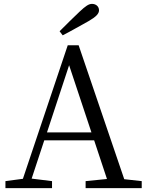

<svg xmlns="http://www.w3.org/2000/svg" viewBox="-20 -969 759 989"><path d="M303 -787C348 -810 392 -836 436 -860C476 -883 490 -899 490 -916C490 -936 474 -949 454 -949C437 -949 421 -938 390 -909C357 -877 322 -844 287 -808ZM222 -287 336 -633 451 -287ZM620 -46 385 -736H329L98 -48L8 -36V0H248V-36L143 -49L208 -246H465L531 -47L421 -36V0H710V-36Z"/></svg>

Font: Source Han Serif AKR9
Style: Regular
Weight: 400
Designer: Ryoko NISHIZUKA 西塚涼子 (kana & ideographs); Frank Grießhammer (Latin, Greek & Cyrillic); Sandoll Communications 산돌커뮤니케이션, 
Foundry: Adobe Systems Incorporated
Version: Version 1.005;hotconv 1.0.107;makeotfexe 2.5.65593